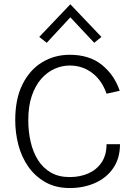

<svg xmlns="http://www.w3.org/2000/svg" viewBox="-20 -890 643 920"><path d="M314 11Q246.5 11 196.8 -17.5Q147 -46 115 -92.2Q83 -138.5 68 -196Q53 -253.5 53 -314Q53 -416.5 88 -486.2Q123 -556 182.2 -591.8Q241.5 -627.5 314 -627.5Q408.5 -627.5 468.2 -579.2Q528 -531 553.5 -455L490.5 -441Q468.5 -505 421.8 -540.5Q375 -576 314 -576Q276.5 -576 241 -560Q205.5 -544 177.2 -511.8Q149 -479.5 132.2 -430.2Q115.5 -381 115.5 -314Q115.5 -260 126.8 -210.8Q138 -161.5 161.8 -123.5Q185.5 -85.5 223.2 -63.5Q261 -41.5 314 -41.5Q363.5 -41.5 403.5 -59.2Q443.5 -77 467 -112Q490.5 -147 490.5 -199H555Q555 -132 523 -85Q491 -38 436.2 -13.5Q381.5 11 314 11ZM431.5 -685 317 -807 204 -685 168 -713 317 -869.5 466 -713Z"/></svg>

Font: Betina Sans Light
Style: Regular
Weight: 300
Designer: Jonathan Pinhorn (font) & Cristiano Sobral (main changes)
Version: Version 2.001;October 6, 2020;FontCreator 13.0.0.2681 64-bit